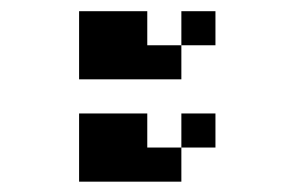

<svg xmlns="http://www.w3.org/2000/svg" viewBox="-20 -458 540 352"><path d="M375 -187.5V-250H312.5V-187.5H250V-250H125Q125 -250 125 -125H312.5V-187.5ZM375 -375V-437.5H312.5V-375H250V-437.5H125Q125 -437.5 125 -312.5H312.5V-375Z"/></svg>

Font: CalcUnifontExMono
Style: Regular
Weight: 500
Version: Version 15.0.06